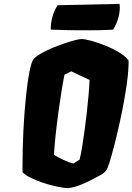

<svg xmlns="http://www.w3.org/2000/svg" viewBox="-20 -957 681 987"><path d="M328.1 10.3Q302.2 8.8 268.3 1.2Q234.4 -6.3 200 -17.8Q165.5 -29.3 137.7 -43.2Q109.9 -57.1 95.7 -71.8V-100.1Q95.7 -192.9 100.3 -285.4Q105 -377.9 113 -456.5Q121.1 -535.2 131.3 -587.6Q141.6 -640.1 152.3 -652.8Q164.6 -667 190.2 -681.6Q215.8 -696.3 247.3 -709.7Q278.8 -723.1 309.8 -733.6Q340.8 -744.1 364.7 -750.2Q388.7 -756.3 398.4 -756.3Q416 -756.3 450.2 -747.1Q484.4 -737.8 523.4 -721.9Q562.5 -706.1 595 -686Q627.4 -666 641.1 -645Q641.1 -644.5 641.1 -635.3Q641.1 -626 640.6 -619.1Q639.2 -573.7 630.1 -512.9Q621.1 -452.1 607.9 -386.7Q594.7 -321.3 580.3 -261.5Q565.9 -201.7 553.2 -156.7Q540.5 -111.8 532.7 -93.3Q523.9 -71.3 495.6 -56.2Q467.3 -41 441.9 -28.3Q405.3 -10.3 379.6 -1.2Q354 7.8 328.1 10.3ZM357.4 -116.2 389.2 -136.7Q396.5 -165.5 402.3 -202.1Q408.2 -238.8 415 -287.6Q420.9 -330.1 426.3 -378.4Q431.6 -426.8 435.5 -471.2Q439.5 -515.6 440.4 -545.9L346.2 -590.3L311.5 -573.2Q303.2 -532.7 295.9 -485.6Q288.6 -438.5 280.8 -384.3Q271.5 -315.4 265.6 -259.3Q259.8 -203.1 257.3 -161.6Q278.3 -147.9 307.4 -134.5Q336.4 -121.1 357.4 -116.2ZM240.7 -804.7Q240.7 -839.4 250.2 -872.8Q259.8 -906.2 276.4 -930.2L594.7 -937Q598.6 -907.7 590.1 -872.3Q581.5 -836.9 561.5 -804.7Q544.4 -803.2 497.3 -802Q450.2 -800.8 383.8 -801.3Q317.4 -801.8 240.7 -804.7Z"/></svg>

Font: Fruktur
Style: Italic
Weight: 400
Italic angle: -8°
Designer: Viktoriya Grabowska, Eben Sorkin
Foundry: Viktoriya Grabowska
Version: Version 1.008; ttfautohint (v1.8.4.7-5d5b)